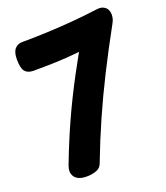

<svg xmlns="http://www.w3.org/2000/svg" viewBox="-145 -875 865 1001"><g transform="rotate(-20 287.0 -374.0)"><path d="M88 -586Q57 -587 43 -605.5Q29 -624 29 -671Q29 -711 45 -729Q61 -747 86 -747Q150 -747 221.5 -750Q293 -753 366 -759Q439 -765 505 -774Q532 -778 547 -770Q562 -762 568 -749.5Q574 -737 574 -724Q574 -713 571.5 -701.5Q569 -690 561 -676Q494 -554 439 -444.5Q384 -335 338 -230.5Q292 -126 250 -16Q242 9 217.5 18Q193 27 165 27Q133 27 116 17.5Q99 8 93 -5.5Q87 -19 87 -29Q87 -35 89 -44.5Q91 -54 93 -59Q137 -175 185 -281Q233 -387 291 -495.5Q349 -604 421 -727L465 -614Q397 -603 336 -596.5Q275 -590 215 -588Q155 -586 88 -586Z"/></g></svg>

Font: Playpen Sans Arabic
Style: Bold
Weight: 700
Version: Version 2.000